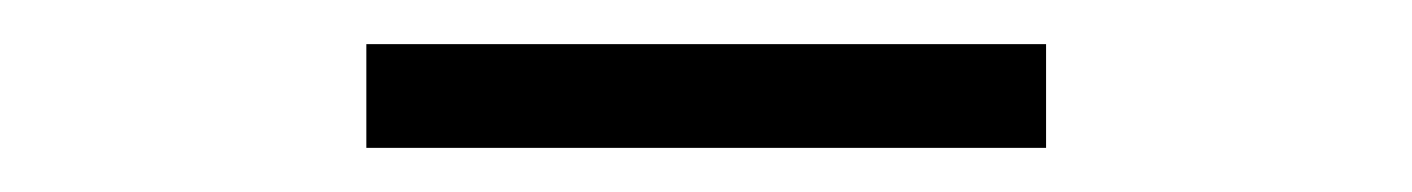

<svg xmlns="http://www.w3.org/2000/svg" viewBox="-20 -712 640 87"><path d="M146 -645H454V-692H146Z"/></svg>

Font: Montserrat Lite
Style: Regular
Weight: 400
Designer: Julieta Ulanovsky
Foundry: Julieta Ulanovsky
Version: Version 7.200;PS 007.200;hotconv 1.0.88;makeotf.lib2.5.64775